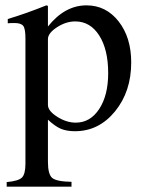

<svg xmlns="http://www.w3.org/2000/svg" viewBox="-20 -480 540 717"><path d="M159 -458V-381Q222 -460 303 -460Q376 -460 423 -400Q470 -340 470 -247Q470 -138 409.5 -64Q349 10 260 10Q229 10 207.5 1Q186 -8 159 -33V124Q159 171 175 184.5Q191 198 247 199V217H5V200Q49 196 62 183Q75 170 75 131V-337Q75 -372 67 -383Q59 -394 34 -394Q18 -394 9 -393V-409Q79 -430 153 -460ZM159 -334V-88Q159 -66 193.5 -44Q228 -22 263 -22Q317 -22 350.5 -73Q384 -124 384 -207Q384 -295 350.5 -347.5Q317 -400 261 -400Q226 -400 192.5 -378Q159 -356 159 -334Z"/></svg>

Font: STIX MathJax Main
Style: Regular
Weight: 400
Designer: MicroPress Inc., with final additions and corrections provided by Coen Hoffman, Elsevier (retired)
Version: Version 1.1.1